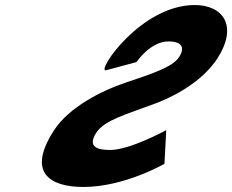

<svg xmlns="http://www.w3.org/2000/svg" viewBox="-20 -747 927 767"><path d="M757.9 -726.9C870.9 -726.9 932.6 -643.6 847.8 -512.7C800.4 -439.6 708.8 -374.1 597.6 -332.5C487.3 -290.8 397.7 -267.9 364.6 -216.9C322.3 -151.4 386.4 -148 421.2 -148C499.4 -148 644.1 -227.1 644.1 -227.1L637 -92.8C637 -92.8 477.6 -0.1 313.5 -0.1C176.7 -0.1 87.1 -58.8 195.6 -226.2C255.1 -318 383.9 -384.3 483.5 -417.5C585.5 -451.5 669.9 -479.5 695.2 -518.6C720 -556.9 707.1 -581.5 652.7 -581.5C580.4 -581.5 525.3 -499.1 525.3 -499.1L401.9 -465.9C367.8 -465.9 544.3 -726.9 757.9 -726.9Z"/></svg>

Font: Hussar
Style: BdWodka
Weight: 700
Foundry: Cannot Into Space Fonts
Version: Version 2.00